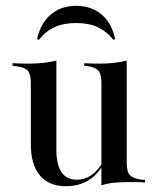

<svg xmlns="http://www.w3.org/2000/svg" viewBox="-20 -634 547 667"><path d="M175.8 -414.5V-207.3H87.1V-346Q87.1 -376.6 76.2 -388.7Q65.3 -400.8 34.7 -404L23.4 -405.6V-414.5Q41.9 -413.7 54.4 -413.3Q66.9 -412.9 79 -412.9Q107.3 -412.9 131 -415.7Q154.8 -418.5 175.8 -423.4ZM175.8 -207.3V-116.1Q175.8 -62.1 193.5 -35.9Q211.3 -9.7 246 -9.7Q281.5 -9.7 308.5 -34.3Q335.5 -58.9 354 -107.3L356.5 -103.2Q336.3 -44.4 299.2 -15.7Q262.1 12.9 208.9 12.9Q150 12.9 118.5 -24.6Q87.1 -62.1 87.1 -133.1V-207.3ZM332.3 0V-207.3H420.2V-68.5Q420.2 -37.9 431 -25.8Q441.9 -13.7 472.6 -9.7L483.9 -8.9V0Q465.3 -1.6 453.2 -1.6Q441.1 -1.6 428.2 -1.6Q400.8 -1.6 376.6 0.8Q352.4 3.2 332.3 9.7ZM420.2 -414.5V-207.3H332.3V-346Q332.3 -376.6 321.8 -388.7Q311.3 -400.8 281.5 -404.8L272.6 -405.6V-414.5Q291.1 -413.7 303.2 -413.3Q315.3 -412.9 326.6 -412.9Q353.2 -412.9 376.6 -415.7Q400 -418.5 420.2 -423.4ZM244.4 -613.7Q297.6 -613.7 333.5 -583.1Q369.4 -552.4 379.8 -497.6L373.4 -496Q350.8 -525 319.8 -539.5Q288.7 -554 244.4 -554Q200.8 -554 169.4 -539.5Q137.9 -525 115.3 -496L108.9 -497.6Q120.2 -552.4 156 -583.1Q191.9 -613.7 244.4 -613.7Z"/></svg>

Font: Playfair 144pt SemiCondensed Medium
Style: Regular
Weight: 500
Width: 4
Designer: Claus Eggers Sørensen
Foundry: Claus Eggers Sørensen
Version: Version 2.203